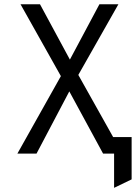

<svg xmlns="http://www.w3.org/2000/svg" viewBox="-20 -720 656 900"><path d="M514.8 160.5V0H464.5V-77.5H597V120.8ZM463.2 0 284 -330 76.2 -700H167.5L327.8 -403.2L553.8 0ZM61.5 0 285 -398.2 446 -700H535L325 -329.8L151.2 0Z"/></svg>

Font: Overpass Mono Light
Style: Regular
Weight: 300
Monospace: yes
Designer: Delve Withrington, Dave Bailey
Foundry: Delve Fonts LLC
Version: Version 4.000